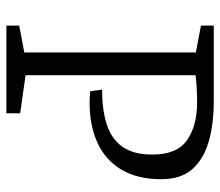

<svg xmlns="http://www.w3.org/2000/svg" viewBox="-64 -624 688 600"><g transform="rotate(90 280.0 -324.0)"><path d="M60 0V-40L144 -56V-592L60 -608V-648H297Q368 -648 423 -632Q478 -616 509 -580.5Q540 -545 540 -484Q540 -410 510.5 -360Q481 -310 427 -285Q373 -260 301 -260Q292 -260 283 -260.5Q274 -261 265 -262L260 -299Q323 -299 368.5 -313.5Q414 -328 438.5 -362.5Q463 -397 463 -456Q463 -533 418 -564.5Q373 -596 299 -596Q276 -596 252.5 -594.5Q229 -593 215 -591V-60L334 -43V0Z"/></g></svg>

Font: Faustina Light Light
Style: Regular
Weight: 300
Version: Version 1.200